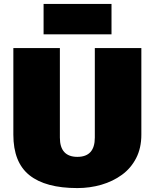

<svg xmlns="http://www.w3.org/2000/svg" viewBox="-20 -945 788 978"><path d="M374 13Q212 13 130 -52.5Q48 -118 48 -259V-700H285V-244Q285 -195 307.5 -170.5Q330 -146 374 -146Q463 -146 463 -244V-700H700V-259Q700 -191 673.5 -139.5Q647 -88 601 -54.5Q555 -21 496.5 -4Q438 13 374 13ZM548 -925V-770H202V-925Z"/></svg>

Font: Pathway Extreme SemiCondensed Black
Style: Regular
Weight: 900
Width: 4
Version: Version 1.001;gftools[0.9.26]